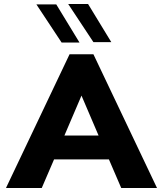

<svg xmlns="http://www.w3.org/2000/svg" viewBox="-20 -946 820 966"><path d="M590 0 528 -144H252L190 0H10L330 -673H450L770 0ZM476 -264 390 -465 304 -264ZM290 -732 163 -924H263L380 -732ZM450 -734 323 -926H423L540 -734Z"/></svg>

Font: Madhuban Bold
Style: Regular
Weight: 700
Designer: jaikishan Patel
Foundry: MagicType
Version: Version 1.000